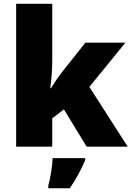

<svg xmlns="http://www.w3.org/2000/svg" viewBox="-20 -780 699 1021"><path d="M251 -311Q285.6 -366.2 310.1 -397L434.1 -553.2H647L455.1 -317.9L659.2 0H440.9L319.8 -198.2L257.8 -150.9V0H65.9V-759.8H257.8V-460.9Q257.8 -384.3 247.1 -311ZM236.8 207Q244.6 179.7 251.7 135.7Q258.8 91.8 259.8 61H433.1V71.8Q398.4 152.3 351.1 221.2H236.8Z"/></svg>

Font: Open Sans ExtBd
Style: Bold
Weight: 800
Foundry: Ascender Corporation
Version: Version 1.10